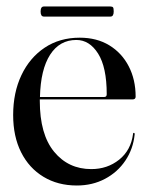

<svg xmlns="http://www.w3.org/2000/svg" viewBox="-20 -561 456 591"><path d="M397.5 -263.5Q397.5 -255 388 -255H102.5Q102.5 -253 102.5 -250.5Q102.5 -147.5 146.5 -94Q190.5 -40.5 261 -40.5Q310.5 -40.5 346.8 -69.5Q383 -98.5 389.5 -148.5Q389.5 -152 391.5 -152Q395 -152 394.5 -147.5Q390 -102.5 366 -66.8Q342 -31 303.2 -10.5Q264.5 10 216.5 10Q158 10 113.8 -16.8Q69.5 -43.5 45 -92.2Q20.5 -141 20.5 -207Q20.5 -276 46 -329.8Q71.5 -383.5 117.5 -414.2Q163.5 -445 225.5 -445Q278 -445 316.5 -421.5Q355 -398 376.2 -357Q397.5 -316 397.5 -263.5ZM215 -438Q163.5 -438 134.2 -392.5Q105 -347 103 -262.5H301Q308.5 -262.5 308.5 -271Q308.5 -354 282 -396Q255.5 -438 215 -438ZM105 -525.5Q105 -541 115 -541H320Q326 -541 328 -538.2Q330 -535.5 330 -525.5Q330 -510 320 -510H115Q105 -510 105 -525.5Z"/></svg>

Font: Fraunces 144pt S000
Style: Regular
Weight: 400
Version: Version 1.000; ttfautohint (v1.8.3)